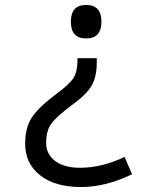

<svg xmlns="http://www.w3.org/2000/svg" viewBox="-20 -566 640 778"><path d="M329.1 -410.2Q267.1 -410.2 267.1 -478Q267.1 -545.9 329.1 -545.9Q391.1 -545.9 391.1 -478Q391.1 -410.2 329.1 -410.2ZM372.1 -330.1V-312Q372.1 -253.9 350.3 -217.5Q328.6 -181.2 271 -140.1Q208 -92.8 187.5 -64.5Q167 -36.1 167 13.2Q167 58.6 203.4 86.2Q239.7 113.8 304.2 113.8Q392.6 113.8 484.9 69.8L515.1 140.1Q408.2 191.9 309.1 191.9Q203.1 191.9 142.6 144.3Q82 96.7 82 17.1Q82 -48.3 108.2 -88.9Q134.3 -129.4 204.1 -182.1Q262.2 -224.6 278.1 -250.7Q293.9 -276.9 293.9 -320.8V-330.1Z"/></svg>

Font: TypoPRO Noto Mono
Style: Regular
Weight: 400
Designer: Monotype Design Team
Foundry: Monotype Imaging Inc.
Version: Version 1.00